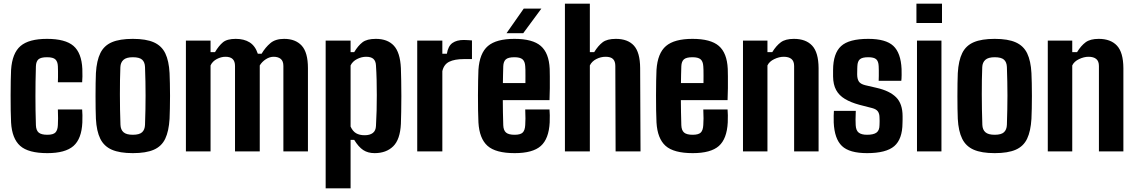

<svg xmlns="http://www.w3.org/2000/svg" viewBox="-20 -820 6152 1040"><path d="M293.5 -374.5Q294 -386 294.2 -402.2Q294.5 -418.5 294.2 -434.5Q294 -450.5 293.5 -461.5Q292.5 -486 280.2 -498Q268 -510 234.5 -510Q201.5 -510 188.5 -498.8Q175.5 -487.5 174.5 -461.5Q173 -415.5 172.5 -375.8Q172 -336 172 -298.8Q172 -261.5 172.5 -223.2Q173 -185 174.5 -142Q175.5 -114 189.5 -102Q203.5 -90 236.5 -90Q269 -90 280.8 -103Q292.5 -116 293.5 -143Q294.5 -159.5 294.5 -178.8Q294.5 -198 293.5 -227H425Q426 -218 426.5 -195.8Q427 -173.5 426 -156.5Q422 -68 377.8 -29.2Q333.5 9.5 236.5 9.5Q133.5 9.5 89.2 -30Q45 -69.5 40 -156.5Q38.5 -183.5 38 -222.2Q37.5 -261 37.5 -303.2Q37.5 -345.5 38.2 -382.5Q39 -419.5 40 -441.5Q46 -532 91.2 -570.8Q136.5 -609.5 234.5 -609.5Q333.5 -609.5 377.8 -571.5Q422 -533.5 426 -446.5Q427 -429 426.5 -405.8Q426 -382.5 425 -374.5Z M699.5 9.5Q628.5 9.5 586 -9Q543.5 -27.5 523.2 -68.5Q503 -109.5 499.5 -176.5Q498.5 -198.5 498 -230.8Q497.5 -263 497.5 -299.2Q497.5 -335.5 498 -368.5Q498.5 -401.5 499.5 -424Q503.5 -492 523.8 -532.8Q544 -573.5 586.5 -591.5Q629 -609.5 699.5 -609.5Q771.5 -609.5 813.8 -590.5Q856 -571.5 875.5 -530.8Q895 -490 898.5 -424Q899.5 -401.5 900.2 -368.8Q901 -336 901 -300.5Q901 -265 900.2 -232.2Q899.5 -199.5 898.5 -176.5Q894.5 -109.5 875 -68.5Q855.5 -27.5 813.2 -9Q771 9.5 699.5 9.5ZM699.5 -90Q735 -90 749.8 -103.8Q764.5 -117.5 765.5 -144Q767 -188.5 767.8 -227.5Q768.5 -266.5 768.5 -303.2Q768.5 -340 767.8 -377.5Q767 -415 765.5 -457Q764.5 -483.5 749.8 -496.8Q735 -510 699.5 -510Q664.5 -510 648.8 -495.8Q633 -481.5 632 -456.5Q630.5 -423.5 630 -386Q629.5 -348.5 629.5 -308.2Q629.5 -268 630.2 -226.8Q631 -185.5 632.5 -144Q633.5 -117.5 649 -103.8Q664.5 -90 699.5 -90Z M987 0V-600H1120.5V-537.5H1144.5Q1165 -572 1187.5 -590.8Q1210 -609.5 1257 -609.5Q1302 -609.5 1332.2 -590.5Q1362.5 -571.5 1376.5 -529H1397Q1417.5 -563.5 1444.8 -586.5Q1472 -609.5 1519 -609.5Q1580.5 -609.5 1614.2 -572.8Q1648 -536 1648 -451V0H1515V-462.5Q1515 -489 1500.8 -500.8Q1486.5 -512.5 1462 -512.5Q1440.5 -512.5 1419.8 -499Q1399 -485.5 1387 -465.5V0H1253V-462.5Q1253 -488 1240.2 -500.2Q1227.5 -512.5 1201.5 -512.5Q1177.5 -512.5 1154 -500Q1130.5 -487.5 1120.5 -465.5V0Z M1744 200V-600H1879V-537.5H1898.5Q1919.5 -572.5 1943.5 -591Q1967.5 -609.5 2016 -609.5Q2079 -609.5 2113.2 -572.8Q2147.5 -536 2151.5 -451Q2152.5 -424.5 2153.2 -384Q2154 -343.5 2154 -299Q2154 -254.5 2153.2 -214.5Q2152.5 -174.5 2151.5 -149Q2147.5 -64.5 2109.8 -27.5Q2072 9.5 2009 9.5Q1973 9.5 1947.5 -7.2Q1922 -24 1898.5 -62.5H1879V200ZM1955.5 -87.5Q1983.5 -87.5 1999.5 -99.8Q2015.5 -112 2016.5 -138Q2019 -179 2020 -221Q2021 -263 2021 -305.2Q2021 -347.5 2020 -388Q2019 -428.5 2016.5 -465.5Q2015.5 -489 2002.8 -500.8Q1990 -512.5 1963.5 -512.5Q1938 -512.5 1913.8 -500Q1889.5 -487.5 1879 -465.5V-134.5Q1890.5 -109 1909 -98.2Q1927.5 -87.5 1955.5 -87.5Z M2240 0V-600H2376V-529H2400.5Q2407.5 -571 2430.8 -587.2Q2454 -603.5 2492 -603.5Q2504 -603.5 2516.2 -602.5Q2528.5 -601.5 2536.5 -601V-500H2493.5Q2442.5 -500 2413.2 -485.5Q2384 -471 2376 -434.5V0Z M2768 9.5Q2665 9.5 2620.8 -30Q2576.5 -69.5 2571.5 -157Q2570 -183.5 2569.5 -222.5Q2569 -261.5 2569 -303.5Q2569 -345.5 2569.8 -382.5Q2570.5 -419.5 2571.5 -441.5Q2577.5 -532 2623 -570.8Q2668.5 -609.5 2766.5 -609.5Q2865 -609.5 2909.2 -571.2Q2953.5 -533 2957.5 -447Q2958 -435 2958.2 -406.2Q2958.5 -377.5 2958.2 -342.5Q2958 -307.5 2956.5 -277.5H2703.5Q2703.5 -245 2704.2 -211.8Q2705 -178.5 2706 -142Q2707 -114 2721 -102Q2735 -90 2767.5 -90Q2799 -90 2811.2 -102Q2823.5 -114 2825 -143Q2826 -158 2826.2 -178.2Q2826.5 -198.5 2825 -227H2956.5Q2957.5 -218.5 2958 -195.8Q2958.5 -173 2957.5 -157Q2953 -68 2909.2 -29.2Q2865.5 9.5 2768 9.5ZM2704 -370H2826Q2826 -389.5 2826.2 -408.5Q2826.5 -427.5 2826 -441.5Q2825.5 -455.5 2825 -461Q2823.5 -487.5 2810.2 -498.8Q2797 -510 2766.5 -510Q2733 -510 2720 -498.5Q2707 -487 2706 -461Q2705.5 -437.5 2704.8 -414.8Q2704 -392 2704 -370ZM2723.5 -640 2817 -773.5H2912.5L2814 -640Z M3040 0V-800H3175V-537.5H3198.5Q3220 -572.5 3244.2 -591Q3268.5 -609.5 3316 -609.5Q3380.5 -609.5 3413.8 -572.8Q3447 -536 3447.5 -451L3449.5 0H3314.5L3313 -462.5Q3313 -488 3300.5 -500.2Q3288 -512.5 3260.5 -512.5Q3234 -512.5 3209.8 -500Q3185.5 -487.5 3175 -465.5V0Z M3732.5 9.5Q3629.5 9.5 3585.2 -30Q3541 -69.5 3536 -157Q3534.5 -183.5 3534 -222.5Q3533.5 -261.5 3533.5 -303.5Q3533.5 -345.5 3534.2 -382.5Q3535 -419.5 3536 -441.5Q3542 -532 3587.5 -570.8Q3633 -609.5 3731 -609.5Q3829.5 -609.5 3873.8 -571.2Q3918 -533 3922 -447Q3922.5 -435 3922.8 -406.2Q3923 -377.5 3922.8 -342.5Q3922.5 -307.5 3921 -277.5H3668Q3668 -245 3668.8 -211.8Q3669.5 -178.5 3670.5 -142Q3671.5 -114 3685.5 -102Q3699.5 -90 3732 -90Q3763.5 -90 3775.8 -102Q3788 -114 3789.5 -143Q3790.5 -158 3790.8 -178.2Q3791 -198.5 3789.5 -227H3921Q3922 -218.5 3922.5 -195.8Q3923 -173 3922 -157Q3917.5 -68 3873.8 -29.2Q3830 9.5 3732.5 9.5ZM3668.5 -370H3790.5Q3790.5 -389.5 3790.8 -408.5Q3791 -427.5 3790.5 -441.5Q3790 -455.5 3789.5 -461Q3788 -487.5 3774.8 -498.8Q3761.5 -510 3731 -510Q3697.5 -510 3684.5 -498.5Q3671.5 -487 3670.5 -461Q3670 -437.5 3669.2 -414.8Q3668.5 -392 3668.5 -370Z M4004.5 0V-600H4137V-537.5H4163Q4184.5 -572.5 4209.5 -591Q4234.5 -609.5 4280.5 -609.5Q4345 -609.5 4379.2 -572.8Q4413.5 -536 4414 -451V0H4281.5V-462.5Q4281.5 -488.5 4267 -500.5Q4252.5 -512.5 4225 -512.5Q4200.5 -512.5 4173.8 -499.8Q4147 -487 4137 -465.5V0Z M4676.5 9.5Q4581 9.5 4540.5 -29.2Q4500 -68 4496 -156.5Q4495.5 -176.5 4495.8 -193.2Q4496 -210 4497 -219.5H4615.5Q4614 -190 4614.2 -172.8Q4614.5 -155.5 4615 -142Q4616.5 -113 4631.5 -101.5Q4646.5 -90 4676.5 -90Q4712 -90 4728 -102Q4744 -114 4744 -143Q4744.5 -156 4744.5 -160Q4744.5 -164 4744.5 -167.8Q4744.5 -171.5 4744 -183.5Q4744 -203.5 4735.5 -216Q4727 -228.5 4704.5 -234.5L4634.5 -252.5Q4588.5 -265 4556.8 -284Q4525 -303 4509 -332.5Q4493 -362 4492.5 -406Q4492.5 -416 4492.5 -424.2Q4492.5 -432.5 4492.5 -441Q4493 -531 4535.8 -570.2Q4578.5 -609.5 4683 -609.5Q4778 -609.5 4818.8 -571.5Q4859.5 -533.5 4863.5 -446.5Q4864 -436 4863.8 -413.5Q4863.5 -391 4862 -382.5H4739.5Q4740 -394 4740.2 -409.2Q4740.5 -424.5 4740.2 -438.8Q4740 -453 4739.5 -461.5Q4738.5 -488 4726.2 -499Q4714 -510 4683 -510Q4650.5 -510 4637.8 -499Q4625 -488 4624 -461.5Q4624 -458 4623.5 -448.5Q4623 -439 4623 -418Q4623 -393 4631.8 -379Q4640.5 -365 4666.5 -358.5L4729 -344Q4799 -328 4834 -293Q4869 -258 4869 -190.5Q4869 -181 4869 -172Q4869 -163 4868.5 -153Q4868 -66.5 4824 -28.5Q4780 9.5 4676.5 9.5Z M4944 -695.5V-800H5082.5V-695.5ZM4947 0V-600H5079.5V0Z M5368 9.5Q5297 9.5 5254.5 -9Q5212 -27.5 5191.8 -68.5Q5171.5 -109.5 5168 -176.5Q5167 -198.5 5166.5 -230.8Q5166 -263 5166 -299.2Q5166 -335.5 5166.5 -368.5Q5167 -401.5 5168 -424Q5172 -492 5192.2 -532.8Q5212.5 -573.5 5255 -591.5Q5297.5 -609.5 5368 -609.5Q5440 -609.5 5482.2 -590.5Q5524.5 -571.5 5544 -530.8Q5563.5 -490 5567 -424Q5568 -401.5 5568.8 -368.8Q5569.5 -336 5569.5 -300.5Q5569.5 -265 5568.8 -232.2Q5568 -199.5 5567 -176.5Q5563 -109.5 5543.5 -68.5Q5524 -27.5 5481.8 -9Q5439.5 9.5 5368 9.5ZM5368 -90Q5403.5 -90 5418.2 -103.8Q5433 -117.5 5434 -144Q5435.5 -188.5 5436.2 -227.5Q5437 -266.5 5437 -303.2Q5437 -340 5436.2 -377.5Q5435.5 -415 5434 -457Q5433 -483.5 5418.2 -496.8Q5403.5 -510 5368 -510Q5333 -510 5317.2 -495.8Q5301.5 -481.5 5300.5 -456.5Q5299 -423.5 5298.5 -386Q5298 -348.5 5298 -308.2Q5298 -268 5298.8 -226.8Q5299.5 -185.5 5301 -144Q5302 -117.5 5317.5 -103.8Q5333 -90 5368 -90Z M5655.5 0V-600H5788V-537.5H5814Q5835.5 -572.5 5860.5 -591Q5885.5 -609.5 5931.5 -609.5Q5996 -609.5 6030.2 -572.8Q6064.5 -536 6065 -451V0H5932.5V-462.5Q5932.5 -488.5 5918 -500.5Q5903.5 -512.5 5876 -512.5Q5851.5 -512.5 5824.8 -499.8Q5798 -487 5788 -465.5V0Z"/></svg>

Font: Big Shoulders Text Thin ExtraBold
Style: Regular
Weight: 800
Version: Version 2.002